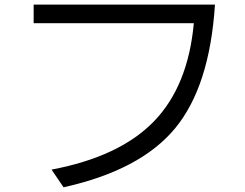

<svg xmlns="http://www.w3.org/2000/svg" viewBox="-20 -753 1040 816"><path d="M123 -654.3V-733.4H893.6Q871.1 -384.8 723.6 -207Q576.2 -29.3 250 43L199.2 -32.2Q488.3 -86.9 633.8 -236.8Q779.3 -386.7 803.7 -654.3Z"/></svg>

Font: GenEi M Gothic v2 Regular
Style: Regular
Weight: 400
Version: Version 2.0